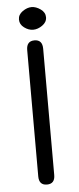

<svg xmlns="http://www.w3.org/2000/svg" viewBox="-55 -804 345 842"><g transform="rotate(-5 117.0 -383.5)"><path d="M176.8 -724.6Q176.8 -703.1 156.7 -689Q136.7 -674.8 116.2 -674.8Q95.7 -674.8 76.7 -689Q57.6 -703.1 57.6 -724.6Q57.6 -746.1 77.6 -760.3Q97.7 -774.4 117.2 -774.4Q136.7 -774.4 156.7 -760.3Q176.8 -746.1 176.8 -724.6ZM152.3 -32.2Q152.3 6.8 117.2 6.8Q82 6.8 82 -32.2V-587.9Q82 -627.9 117.2 -627.9Q152.3 -627.9 152.3 -587.9Z"/></g></svg>

Font: Jura
Style: DemiBold
Weight: 600
Version: Version 2.5